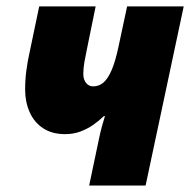

<svg xmlns="http://www.w3.org/2000/svg" viewBox="-20 -573 587 593"><path d="M255.4 0 286.6 -148.4Q290.5 -167 295.2 -184.1Q299.8 -201.2 304.2 -214.4H300.8Q285.6 -199.7 267.3 -187Q249 -174.3 227.5 -166.5Q206.1 -158.7 181.2 -158.7Q140.6 -158.7 113 -177Q85.4 -195.3 71.5 -226.8Q57.6 -258.3 57.6 -296.4Q57.6 -325.7 61.3 -354.5Q64.9 -383.3 72.8 -418L101.1 -553.2H275.4L247.6 -417Q244.1 -400.9 240.7 -381.6Q237.3 -362.3 237.3 -344.7Q237.3 -327.6 245.8 -316.9Q254.4 -306.2 267.6 -306.2Q285.6 -306.2 299.6 -318.1Q313.5 -330.1 325.2 -357.4Q336.9 -384.8 346.7 -432.1L372.6 -553.2H547.4L429.7 0Z"/></svg>

Font: Open Sans SemiCondensed ExtraBold
Style: Italic
Weight: 800
Width: 4
Italic angle: -12°
Designer: Monotype Design Team
Foundry: Monotype Imaging Inc.
Version: Version 3.003